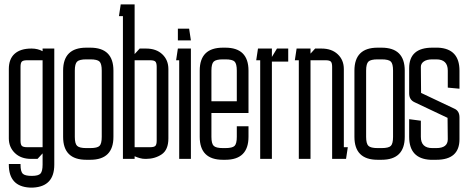

<svg xmlns="http://www.w3.org/2000/svg" viewBox="-20 -720 2122 870"><path d="M73 23V26Q73 57 83 67Q93 77 124 77Q154 77 163.5 66.5Q173 56 173 26V-25L150 0H121Q75 0 47.5 -26.5Q20 -53 20 -93V-407Q20 -453 46.5 -476.5Q73 -500 122 -500H124Q137 -500 149.5 -497Q162 -494 173 -488V-500H226V26Q226 125 130 130H125H123H121H115Q20 125 20 26V23ZM103 -447Q85 -447 79 -441Q73 -435 73 -417V-83Q73 -65 79 -59Q85 -53 103 -53H173V-447Z M441 -400Q441 -431 431 -441Q421 -451 389 -451H371Q340 -451 329.5 -441Q319 -431 319 -400V-100Q319 -69 329.5 -59Q340 -49 371 -49H389Q421 -49 431 -59Q441 -69 441 -100ZM266 -100V-400Q266 -504 371 -504H389Q494 -504 494 -400V-100Q494 4 389 4H371Q266 4 266 -100Z M537 0V-647H519L527 -700H590V-475L613 -500H642Q688 -500 715.5 -474Q743 -448 743 -407V-93Q743 -41 712.5 -20.5Q682 0 641 0H639Q626 0 613.5 -3.5Q601 -7 590 -12V0ZM660 -53Q678 -53 684 -59Q690 -65 690 -83V-417Q690 -435 684 -441Q678 -447 660 -447H590V-53Z M786 -590H837L845 -537H786ZM792 0V-447H778L786 -500H845V0Z M885 -100V-400Q885 -504 990 -504H1001Q1106 -504 1106 -400V-208H938V-100Q938 -69 948.5 -59Q959 -49 990 -49H1001Q1033 -49 1043 -59Q1053 -69 1053 -100V-148H1106V-100Q1106 4 1001 4H990Q885 4 885 -100ZM1053 -400Q1053 -431 1043 -441Q1033 -451 1001 -451H990Q959 -451 948.5 -441Q938 -431 938 -400V-261H1053Z M1212 -500V-462L1235 -500H1286V-441H1212V0H1159V-447H1141L1149 -500Z M1334 0V-447H1316L1324 -500H1387V-477L1408 -500H1437Q1483 -500 1510.5 -474Q1538 -448 1538 -407V-53H1556L1548 0H1485V-417Q1485 -435 1479 -441Q1473 -447 1455 -447H1387V0Z M1761 -400Q1761 -431 1751 -441Q1741 -451 1709 -451H1691Q1660 -451 1649.5 -441Q1639 -431 1639 -400V-100Q1639 -69 1649.5 -59Q1660 -49 1691 -49H1709Q1741 -49 1751 -59Q1761 -69 1761 -100ZM1586 -100V-400Q1586 -504 1691 -504H1709Q1814 -504 1814 -400V-100Q1814 4 1709 4H1691Q1586 4 1586 -100Z M1834 -180 1887 -173V-100Q1887 -49 1939 -49H1957Q2009 -49 2009 -89L2008 -186L1858 -257Q1834 -268 1834 -297V-411Q1834 -504 1939 -504H1966Q2062 -499 2062 -400V-318L2009 -323V-400Q2009 -451 1957 -451H1939Q1914 -451 1900.5 -441.5Q1887 -432 1887 -417L1888 -299L2038 -228Q2062 -218 2062 -188V-89Q2062 4 1957 4H1930Q1834 -1 1834 -100Z"/></svg>

Font: Karantina Light
Style: Regular
Weight: 300
Designer: Rony Koch
Foundry: Rony Koch
Version: Version 1.000; ttfautohint (v1.8.3)